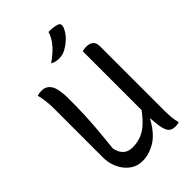

<svg xmlns="http://www.w3.org/2000/svg" viewBox="-275 -1031 1149 1149"><g transform="rotate(-45 300.0 -456.5)"><path d="M221 16Q177 16 142.5 -9.5Q108 -35 88.5 -77Q69 -119 69 -166V-578Q69 -653 54 -704Q65 -708 74 -709Q83 -710 93 -710Q131 -710 152 -677Q173 -644 173 -558Q173 -489 170.5 -427Q168 -365 162.5 -301.5Q157 -238 149 -162Q166 -84 236 -84Q271 -84 302.5 -94Q334 -104 365.5 -130Q397 -156 433 -204V-206V-702Q448 -707 465 -707Q496 -707 511.5 -693.5Q527 -680 527 -648V-100Q527 -72 529.5 -47Q532 -22 539 4Q524 9 508 9Q486 9 471 0Q456 -9 447 -39Q438 -69 435 -131H432Q387 -50 333 -17Q279 16 221 16ZM370 -929Q393 -929 409 -927Q425 -925 440 -920Q452 -916 454.5 -906.5Q457 -897 453 -886Q441 -855 416.5 -829.5Q392 -804 358 -785Q333 -771 302 -771Q288 -771 275 -774Q262 -777 248 -785Q295 -817 326 -852Q357 -887 370 -929Z"/></g></svg>

Font: Recursive Mn Csl St
Style: Regular
Weight: 400
Monospace: yes
Version: Version 1.079;hotconv 1.0.112;makeotfexe 2.5.65598; ttfautoh